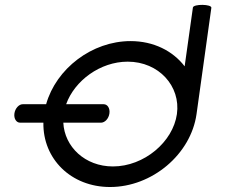

<svg xmlns="http://www.w3.org/2000/svg" viewBox="-20 -750 905 770"><path d="M385.6 -258C400.7 -258.4 415.9 -274.1 418.8 -295C421.8 -315.9 411 -332 396 -332C396 -332.1 322.4 -332.2 245.3 -332.1C279.1 -426.4 381.9 -502.7 492 -502.7C617.1 -502.7 705.2 -404.1 689.5 -292.6C673.8 -181.1 558.1 -82.5 432.9 -82.5C320.9 -82.5 238.7 -161.4 233.9 -258ZM827.6 -718.7C829.7 -733.7 755.7 -734.7 753.6 -719.7C749.3 -689.1 724.8 -514.6 720.5 -484C673.1 -546 595.8 -585.2 503.6 -585.2C349 -585.2 205.3 -474.9 165 -332.1C112.1 -332.1 71 -332 71 -332C56.3 -332.1 40.8 -315.9 37.8 -295C34.9 -274.1 45.6 -258 60.6 -258H154C151.5 -112.8 265 0 421.3 0C589.9 0 745.5 -131.1 768.2 -292.6Z"/></svg>

Font: Hi.
Style: Regular
Weight: 400
Designer: Mew Too, Robert Jablonski
Foundry: Cannot Into Space Fonts
Version: Version 1.996